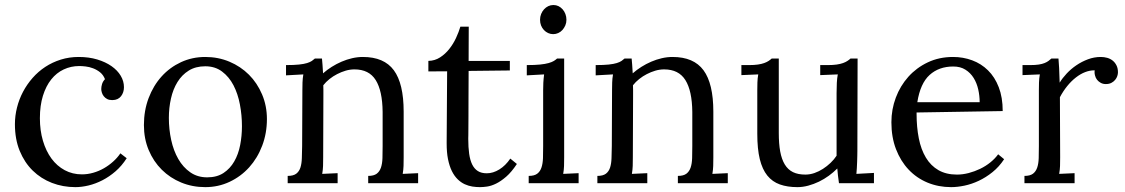

<svg xmlns="http://www.w3.org/2000/svg" viewBox="-20 -749 4598 785"><path d="M409.2 -425.3Q402.3 -442.9 389.2 -453.4Q376 -463.9 360.6 -469.7Q345.2 -475.6 329.8 -477.3Q314.5 -479 304.2 -479Q270 -479 240.5 -465.1Q210.9 -451.2 189.5 -424.3Q168 -397.5 155.5 -357.4Q143.1 -317.4 143.1 -265.6Q143.1 -215.8 155.5 -173.6Q168 -131.3 190.4 -100.8Q212.9 -70.3 244.6 -53.2Q276.4 -36.1 314.9 -36.1Q338.4 -36.1 361.3 -42.7Q384.3 -49.3 404.8 -61Q425.3 -72.8 442.6 -88.4Q460 -104 472.2 -122.1L498 -102.1Q478 -70.8 452.4 -48.6Q426.8 -26.4 398.7 -12Q370.6 2.4 342 9.3Q313.5 16.1 288.1 16.1Q237.3 16.1 192.4 -1.2Q147.5 -18.6 113.8 -51.5Q80.1 -84.5 60.5 -132.3Q41 -180.2 41 -241.2Q41 -275.9 49.6 -309.6Q58.1 -343.3 74.2 -373.8Q90.3 -404.3 113.3 -430.4Q136.2 -456.5 165.3 -475.6Q194.3 -494.6 228.8 -505.4Q263.2 -516.1 301.8 -516.1Q343.3 -516.1 377.4 -505.9Q411.6 -495.6 436 -478.5Q460.4 -461.4 473.6 -439.2Q486.8 -417 486.8 -392.6Q486.8 -371.1 474.9 -355.7Q462.9 -340.3 440.4 -339.8H438Q426.3 -339.8 418 -344.2Q409.7 -348.6 404.3 -355.5Q398.9 -362.3 396.5 -370.4Q394 -378.4 394 -384.8Q394 -394.5 397.2 -405.3Q400.4 -416 409.2 -425.3Z M819.3 -478Q779.8 -478 751.7 -460.4Q723.6 -442.9 705.6 -413.6Q687.5 -384.3 679 -346.2Q670.4 -308.1 670.4 -267.1Q670.4 -220.7 679.9 -176.8Q689.5 -132.8 709 -98.9Q728.5 -64.9 758.1 -44.4Q787.6 -23.9 827.1 -23.9Q866.7 -23.9 893.8 -41.7Q920.9 -59.6 937.7 -88.9Q954.6 -118.2 961.9 -155.8Q969.2 -193.4 969.2 -232.9Q969.2 -277.8 960.9 -321.8Q952.6 -365.7 934.6 -400.4Q916.5 -435.1 887.9 -456.5Q859.4 -478 819.3 -478ZM819.3 -516.1Q872.1 -516.1 918 -496.8Q963.9 -477.5 997.8 -443.6Q1031.7 -409.7 1051.5 -363Q1071.3 -316.4 1071.3 -262.2Q1071.3 -204.1 1052 -153.3Q1032.7 -102.5 998.8 -64.9Q964.8 -27.3 918.7 -5.6Q872.6 16.1 819.3 16.1Q766.6 16.1 720.9 -2.7Q675.3 -21.5 641.4 -55.2Q607.4 -88.9 587.9 -135.5Q568.4 -182.1 568.4 -237.8Q568.4 -296.9 587.6 -347.9Q606.9 -398.9 640.6 -436.3Q674.3 -473.6 720.2 -494.9Q766.1 -516.1 819.3 -516.1Z M1216.3 -379.9Q1216.3 -395.5 1216.8 -411.6Q1217.3 -427.7 1220.2 -444.8L1149.4 -440.9V-482.9Q1182.1 -482.9 1202.6 -485.1Q1223.1 -487.3 1235.6 -491.2Q1248 -495.1 1254.9 -499.8Q1261.7 -504.4 1267.6 -509.8H1296.4Q1297.4 -498.5 1298.6 -484.1Q1299.8 -469.7 1300.8 -449.2Q1316.9 -463.4 1336.2 -475.6Q1355.5 -487.8 1376.5 -496.8Q1397.5 -505.9 1419.7 -511Q1441.9 -516.1 1463.4 -516.1Q1550.3 -516.1 1590.3 -461.7Q1630.4 -407.2 1630.4 -292.5V-106Q1630.4 -85.9 1629.9 -70.6Q1629.4 -55.2 1626.5 -38.1L1689.5 -41V0H1485.4V-29.8Q1508.3 -29.8 1520.3 -38.8Q1532.2 -47.9 1537.6 -64Q1543 -80.1 1543.7 -102.5Q1544.4 -125 1544.4 -151.9V-291.5Q1543.5 -377.9 1516.1 -421.6Q1488.8 -465.3 1429.2 -465.3Q1411.1 -465.3 1393.1 -460Q1375 -454.6 1358.4 -446Q1341.8 -437.5 1327.1 -425.8Q1312.5 -414.1 1301.8 -400.4Q1302.2 -391.6 1302.2 -381.6Q1302.2 -371.6 1302.2 -361.3L1301.3 -106Q1301.3 -85.9 1300.8 -70.6Q1300.3 -55.2 1297.4 -38.1L1360.4 -41V0H1156.2V-29.8Q1179.2 -29.8 1191.2 -38.8Q1203.1 -47.9 1208.3 -64Q1213.4 -80.1 1214.1 -102.5Q1214.8 -125 1215.3 -151.9Z M1731.4 -500Q1757.8 -500.5 1779.3 -514.4Q1800.8 -528.3 1817.1 -549.1Q1833.5 -569.8 1844.7 -594.2Q1856 -618.7 1862.3 -640.1H1896.5Q1896.5 -600.1 1896.2 -565.4Q1896 -530.8 1896 -500H2064.5V-460.9L1896 -459Q1895.5 -394 1895.5 -348.1Q1895.5 -302.2 1895.3 -271.5Q1895 -240.7 1895 -222.9Q1895 -205.1 1894.8 -195.8Q1894.5 -186.5 1894.5 -183.8Q1894.5 -181.2 1894.5 -180.7Q1894.5 -146.5 1898.2 -120.4Q1901.9 -94.2 1910.6 -76.4Q1919.4 -58.6 1933.8 -49.6Q1948.2 -40.5 1970.2 -40.5Q1996.1 -40.5 2021.5 -56.2Q2046.9 -71.8 2066.4 -100.6L2093.3 -78.6Q2071.3 -45.4 2049.6 -26.6Q2027.8 -7.8 2008.3 1.7Q1988.8 11.2 1971.9 13.7Q1955.1 16.1 1942.4 16.1Q1927.2 16.1 1911.4 13.7Q1895.5 11.2 1880.1 4.2Q1864.7 -2.9 1851.3 -15.9Q1837.9 -28.8 1827.6 -49.3Q1817.4 -69.8 1811.5 -99.1Q1806.2 -126 1806.2 -162.6V-168.5L1808.1 -457.5L1731.4 -457Z M2200.7 -379.9Q2200.7 -395.5 2201.4 -410.2Q2202.1 -424.8 2204.6 -444.8L2133.8 -440.9V-482.9Q2166.5 -482.9 2188 -485.1Q2209.5 -487.3 2223.1 -491.2Q2236.8 -495.1 2244.4 -499.8Q2252 -504.4 2257.8 -509.8H2286.6V-106Q2286.6 -85.9 2286.1 -70.6Q2285.6 -55.2 2282.7 -38.1L2345.7 -41V0H2141.6V-29.8Q2164.6 -29.8 2176.5 -38.8Q2188.5 -47.9 2193.8 -64Q2199.2 -80.1 2200 -102.5Q2200.7 -125 2200.7 -151.9ZM2295.9 -668Q2295.9 -655.8 2291.3 -645Q2286.6 -634.3 2279.3 -626.2Q2272 -618.2 2262.2 -613.8Q2252.4 -609.4 2241.7 -609.4Q2231 -609.4 2221.2 -613.8Q2211.4 -618.2 2203.9 -626.2Q2196.3 -634.3 2192.1 -645Q2188 -655.8 2188 -668Q2188 -680.7 2192.4 -691.7Q2196.8 -702.6 2204.3 -710.9Q2211.9 -719.2 2221.7 -723.9Q2231.4 -728.5 2242.7 -728.5Q2253.9 -728.5 2263.4 -723.9Q2272.9 -719.2 2280.3 -710.9Q2287.6 -702.6 2291.7 -691.7Q2295.9 -680.7 2295.9 -668Z M2482.4 -379.9Q2482.4 -395.5 2482.9 -411.6Q2483.4 -427.7 2486.3 -444.8L2415.5 -440.9V-482.9Q2448.2 -482.9 2468.8 -485.1Q2489.3 -487.3 2501.7 -491.2Q2514.2 -495.1 2521 -499.8Q2527.8 -504.4 2533.7 -509.8H2562.5Q2563.5 -498.5 2564.7 -484.1Q2565.9 -469.7 2566.9 -449.2Q2583 -463.4 2602.3 -475.6Q2621.6 -487.8 2642.6 -496.8Q2663.6 -505.9 2685.8 -511Q2708 -516.1 2729.5 -516.1Q2816.4 -516.1 2856.4 -461.7Q2896.5 -407.2 2896.5 -292.5V-106Q2896.5 -85.9 2896 -70.6Q2895.5 -55.2 2892.6 -38.1L2955.6 -41V0H2751.5V-29.8Q2774.4 -29.8 2786.4 -38.8Q2798.3 -47.9 2803.7 -64Q2809.1 -80.1 2809.8 -102.5Q2810.5 -125 2810.5 -151.9V-291.5Q2809.6 -377.9 2782.2 -421.6Q2754.9 -465.3 2695.3 -465.3Q2677.2 -465.3 2659.2 -460Q2641.1 -454.6 2624.5 -446Q2607.9 -437.5 2593.3 -425.8Q2578.6 -414.1 2567.9 -400.4Q2568.4 -391.6 2568.4 -381.6Q2568.4 -371.6 2568.4 -361.3L2567.4 -106Q2567.4 -85.9 2566.9 -70.6Q2566.4 -55.2 2563.5 -38.1L2626.5 -41V0H2422.4V-29.8Q2445.3 -29.8 2457.3 -38.8Q2469.2 -47.9 2474.4 -64Q2479.5 -80.1 2480.2 -102.5Q2481 -125 2481.4 -151.9Z M3400.4 -368.7Q3400.4 -393.1 3401.4 -410.4Q3402.3 -427.7 3405.3 -444.8L3333.5 -441.9V-482.9H3364.3Q3385.7 -482.9 3400.9 -485.1Q3416 -487.3 3426.8 -491.2Q3437.5 -495.1 3444.6 -499.8Q3451.7 -504.4 3457.5 -509.8H3486.3L3485.4 -131.8Q3485.4 -124 3485.1 -112.1Q3484.9 -100.1 3484.4 -87.2Q3483.9 -74.2 3483.2 -61.3Q3482.4 -48.3 3481.4 -38.1L3553.2 -42V0H3410.2Q3407.7 -17.1 3406 -31.5Q3404.3 -45.9 3403.3 -60.1Q3387.7 -44.4 3368.7 -30.5Q3349.6 -16.6 3328.4 -6.3Q3307.1 3.9 3284.7 10Q3262.2 16.1 3240.2 16.1Q3199.2 16.1 3168.5 5.1Q3137.7 -5.9 3117.2 -31.2Q3096.7 -56.6 3086.4 -98.4Q3076.2 -140.1 3076.2 -202.1V-379.9Q3076.2 -395.5 3076.7 -411.6Q3077.1 -427.7 3080.1 -444.8L3011.2 -441.9V-482.9H3042.5Q3063.5 -482.9 3078.6 -485.1Q3093.8 -487.3 3104.5 -491.2Q3115.2 -495.1 3122.3 -499.8Q3129.4 -504.4 3135.3 -509.8H3164.1V-205.1Q3164.1 -161.6 3169.9 -129.6Q3175.8 -97.7 3188.7 -76.4Q3201.7 -55.2 3222.2 -45.2Q3242.7 -35.2 3272.5 -35.2Q3291.5 -35.2 3309.8 -41.5Q3328.1 -47.9 3344.7 -58.6Q3361.3 -69.3 3375.7 -83Q3390.1 -96.7 3400.4 -112.3Z M3877.4 -477.1Q3818.8 -477.1 3780.8 -442.6Q3742.7 -408.2 3730.5 -331.1H3985.4Q3985.4 -357.4 3979.5 -383.5Q3973.6 -409.7 3960.7 -430.4Q3947.8 -451.2 3927.2 -464.1Q3906.7 -477.1 3877.4 -477.1ZM4079.6 -294.9 3727.5 -289.1V-283.2Q3727.5 -229 3736.6 -183.3Q3745.6 -137.7 3765.6 -104.5Q3785.6 -71.3 3817.1 -53.2Q3848.6 -35.2 3892.6 -35.2Q3916 -35.2 3940.4 -41.5Q3964.8 -47.9 3987.5 -58.8Q4010.3 -69.8 4029.3 -85.2Q4048.3 -100.6 4061 -118.2L4085.4 -98.1Q4064.9 -66.9 4037.8 -45.2Q4010.7 -23.4 3981.7 -9.8Q3952.6 3.9 3923.3 10Q3894 16.1 3868.7 16.1Q3816.9 16.1 3772.2 -2.4Q3727.5 -21 3694.8 -55.7Q3662.1 -90.3 3643.3 -139.2Q3624.5 -188 3624.5 -249Q3624.5 -301.8 3642.6 -349.9Q3660.6 -397.9 3693.8 -435.1Q3727.1 -472.2 3773.4 -494.1Q3819.8 -516.1 3876.5 -516.1Q3918 -516.1 3954.8 -502.4Q3991.7 -488.8 4019.5 -461.4Q4047.4 -434.1 4063.5 -392.3Q4079.6 -350.6 4079.6 -294.9Z M4455.6 -461.4H4453.1Q4435.5 -461.4 4416.5 -454.1Q4397.5 -446.8 4378.7 -432.1Q4359.9 -417.5 4343.3 -397Q4326.7 -376.5 4313.5 -351.6L4314.5 -106Q4314.5 -85.9 4314 -70.6Q4313.5 -55.2 4310.5 -38.1L4373.5 -41V0H4168.5V-29.8Q4191.4 -29.8 4203.4 -38.8Q4215.3 -47.9 4220.7 -64Q4226.1 -80.1 4226.8 -102.5Q4227.5 -125 4227.5 -151.9V-380.4Q4227.5 -396 4228 -411.9Q4228.5 -427.7 4231.4 -444.8L4160.6 -441.9V-482.9H4191.4Q4212.9 -482.9 4227.1 -485.1Q4241.2 -487.3 4250.7 -491.2Q4260.3 -495.1 4266.6 -499.8Q4272.9 -504.4 4278.8 -509.8H4307.6Q4309.1 -494.1 4310.3 -470.9Q4311.5 -447.8 4312.5 -411.1Q4323.7 -429.7 4341.3 -448.5Q4358.9 -467.3 4380.9 -482.2Q4402.8 -497.1 4428.2 -506.6Q4453.6 -516.1 4480.5 -516.1Q4494.1 -516.1 4507.1 -512.5Q4520 -508.8 4529.5 -501Q4539.1 -493.2 4544.9 -481.4Q4550.8 -469.7 4550.8 -453.1Q4550.8 -446.3 4548.1 -438Q4545.4 -429.7 4539.3 -422.4Q4533.2 -415 4523.9 -410.2Q4514.6 -405.3 4501 -405.3Q4489.7 -405.3 4480.7 -410.2Q4471.7 -415 4465.6 -422.6Q4459.5 -430.2 4457 -440.4Q4455.1 -446.8 4455.1 -454.1Q4455.1 -457.5 4455.6 -461.4Z"/></svg>

Font: DimaThulth2
Style: Regular
Weight: 400
Designer: R.Balvardi
Foundry: R.Balvardi (R.Balvardi@gmail.com)
Version: Version 1.00;November 13, 2018;FontCreator 11.5.0.2427 64-bi